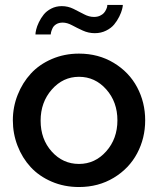

<svg xmlns="http://www.w3.org/2000/svg" viewBox="-20 -750 642 780"><path d="M234.9 -658.2Q219.2 -658.2 208.5 -651.6Q197.8 -645 193.4 -635.3Q189 -625.5 187.5 -619.4Q186 -613.3 186 -609.9H124Q124 -617.2 127 -629.9Q129.9 -642.6 137.9 -659.4Q146 -676.3 157.5 -690.7Q168.9 -705.1 188.2 -715.1Q207.5 -725.1 231 -725.1Q255.9 -725.1 278.3 -714.1Q300.8 -703.1 321.3 -692.1Q341.8 -681.2 361.8 -681.2Q375.5 -681.2 386 -686Q396.5 -690.9 402.1 -697.3Q407.7 -703.6 411.1 -711.2Q414.6 -718.8 415.3 -723.1Q416 -727.5 416 -730H479Q479 -723.6 475.8 -711.4Q472.7 -699.2 464.4 -682.4Q456.1 -665.5 443.8 -650.6Q431.6 -635.7 410.9 -625.5Q390.1 -615.2 365.2 -615.2Q339.4 -615.2 315.9 -626Q292.5 -636.7 272.5 -647.5Q252.4 -658.2 234.9 -658.2ZM300.8 -532.2Q379.9 -532.2 442.1 -494.6Q504.4 -457 537.1 -395.5Q569.8 -334 569.8 -261.2Q569.8 -188.5 537.1 -127Q504.4 -65.4 442.1 -27.8Q379.9 9.8 300.8 9.8Q240.7 9.8 189.7 -12.2Q138.7 -34.2 104.5 -71.3Q70.3 -108.4 51.3 -157.7Q32.2 -207 32.2 -261.2Q32.2 -315.4 51.8 -364.7Q71.3 -414.1 105.5 -451.2Q139.6 -488.3 190.7 -510.3Q241.7 -532.2 300.8 -532.2ZM300.8 -438Q235.8 -438 190.4 -386.2Q145 -334.5 145 -259.8Q145 -184.6 190.2 -134.3Q235.4 -84 300.8 -84Q366.2 -84 411.6 -135.3Q457 -186.5 457 -261.2Q457 -335.9 411.6 -387Q366.2 -438 300.8 -438Z"/></svg>

Font: Rawline SemiBold
Style: Regular
Weight: 600
Designer: Matt McInerney, Pablo Impallari, Rodrigo Fuenzalida
Foundry: Matt McInerney, Pablo Impallari, Rodrigo Fuenzalida
Version: Version 4.020;PS 004.020;hotconv 1.0.88;makeotf.lib2.5.64775